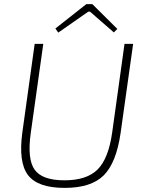

<svg xmlns="http://www.w3.org/2000/svg" viewBox="-20 -904 706 936"><path d="M552 -763 535 -746 419 -847H410L264 -745L250 -765L401 -884H430ZM629 -690 568 -256Q547 -110 485.5 -49Q424 12 295 12Q164 12 116.5 -50.5Q69 -113 89 -259L149 -690H191L130 -256Q112 -128 149 -76.5Q186 -25 294 -25Q403 -25 456 -78Q509 -131 527 -259L587 -690Z"/></svg>

Font: Exo 2.0 Extra Light
Style: Italic
Weight: 250
Italic angle: -8°
Designer: Natanael Gama
Version: Version 1.001;PS 001.001;hotconv 1.0.70;makeotf.lib2.5.58329